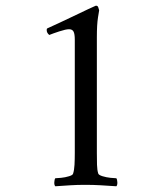

<svg xmlns="http://www.w3.org/2000/svg" viewBox="-20 -647 572 670"><path d="M241 -113V-508Q241 -529 236.5 -537Q232 -545 221 -545Q210 -545 187 -537.5Q164 -530 152 -525Q143 -532 143 -542Q143 -542 143 -543Q143 -547 145 -548Q185 -566 223.5 -584.5Q262 -603 287.5 -615Q313 -627 314 -627H316Q321 -627 323 -621Q325 -615 326 -611Q326 -611 322 -586.5Q318 -562 318 -517V-113Q318 -91 318.5 -72Q319 -53 323 -41Q325 -36 338 -32Q351 -28 365.5 -26.5Q380 -25 386 -25Q389 -21 389.5 -11Q390 -1 386 3Q356 1 331 -0.5Q306 -2 277 -2Q249 -2 226 -0.5Q203 1 173 3Q169 -1 169.5 -11Q170 -21 173 -25Q179 -25 193.5 -26.5Q208 -28 221 -32Q234 -36 235 -41Q239 -53 240 -72Q241 -91 241 -113Z"/></svg>

Font: Amiri
Style: Italic
Weight: 400
Italic angle: 10°
Designer: Khaled Hosny
Version: Version 0.113